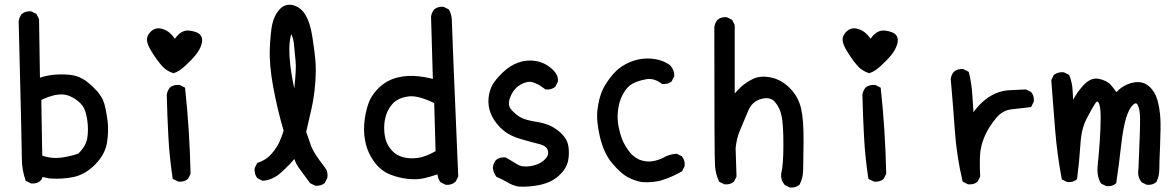

<svg xmlns="http://www.w3.org/2000/svg" viewBox="-20 -795 5040 828"><path d="M112.8 -4.4 93.3 -14.2 90.8 -15.1 90.3 -17.6Q74.2 -61.5 74.2 -113.8Q74.2 -166 60.5 -703.1V-703.6Q63 -721.2 73.7 -734.4L74.2 -734.9Q89.8 -748 113.8 -746.1H114.7L115.7 -745.6L135.3 -735.8L137.2 -734.9L137.7 -733.4L138.2 -732.9L147.9 -713.4L148.4 -712.4V-710.9L152.3 -460Q184.1 -470.2 213.4 -472.7Q229.5 -474.1 245.8 -474.1Q262.2 -474.1 278.3 -472.7Q311.5 -469.7 335.9 -455.1Q339.8 -453.1 344.2 -450.2Q348.6 -447.3 352.8 -444.1Q356.9 -440.9 361.6 -437.3Q366.2 -433.6 370.8 -429.4Q375.5 -425.3 380.1 -420.9Q384.8 -416.5 389.6 -411.1Q397.5 -403.8 403.6 -396.2Q409.7 -388.7 414.8 -380.6Q419.9 -372.6 423.6 -364.5Q427.2 -356.4 429.7 -348.1Q432.6 -337.9 435.1 -326.2Q437.5 -314.5 439.7 -301.5Q441.9 -288.6 443.8 -274.9Q449.2 -232.4 441.9 -182.1Q434.1 -130.9 392.1 -87.4Q371.1 -65.4 347.9 -51.8Q324.7 -38.1 299.8 -32.2Q274.9 -26.9 248.8 -25.1Q222.7 -23.4 194.8 -25.4H194.3L163.6 -31.7Q162.1 -26.9 160.2 -22.9Q158.2 -19 154.3 -15.6V-15.1Q146.5 -8.3 136.5 -5.6Q126.5 -2.9 114.7 -3.9H113.8ZM317.9 -132.8Q335 -149.9 344.5 -166.5Q354 -183.1 356.4 -199.7Q362.3 -234.4 356.4 -275.9Q354.5 -290 351.6 -301.5Q348.6 -313 345 -322Q341.3 -331.1 336.9 -337.4Q323.2 -357.9 292.5 -375Q277.3 -383.3 261.5 -386.2Q245.6 -389.2 228.5 -386.7Q222.7 -386.2 217 -385Q211.4 -383.8 205.6 -382.1Q199.7 -380.4 193.8 -378.4Q188 -376.5 182.1 -374.3Q176.3 -372.1 170.2 -369.4Q164.1 -366.7 158.2 -363.8L162.1 -124Q183.1 -116.2 207.5 -114.3Q233.9 -112.3 267.6 -119.1Q299.8 -125.5 317.9 -132.8Z M748.5 -12.2 728 -22 725.1 -23.4 724.6 -26.4Q710.9 -115.7 706.1 -205.8Q701.2 -295.9 699.2 -385.7V-386.2Q701.7 -403.8 712.4 -417L712.9 -417.5Q728.5 -430.7 753.4 -428.7H754.4L755.4 -428.2L774.9 -418.5L777.8 -417L778.3 -413.6Q788.1 -323.7 793.9 -231.9Q799.8 -140.1 801.8 -46.9V-45.4L801.3 -44.4L791.5 -24.9L791 -23.4L790 -22.9Q774.4 -9.8 750.5 -11.7H749.5ZM726.6 -480Q693.8 -490.2 671.4 -519Q665.5 -525.9 660.6 -532.7Q655.8 -539.6 650.9 -546.4Q646 -553.2 641.4 -560.3Q636.7 -567.4 632.8 -574.2Q615.2 -602.5 613.8 -621.1Q613.3 -627.9 615.2 -634.8Q617.2 -641.6 621.3 -647.9Q625.5 -654.3 632.3 -660.6Q639.2 -667 647.7 -670.2Q656.2 -673.3 665.8 -672.9Q675.3 -672.4 685.5 -668.5Q713.4 -658.7 734.4 -627.9Q761.2 -667 795.9 -663.1Q833.5 -658.7 845.2 -642.6Q856.9 -626 848.1 -601.1Q844.2 -589.4 837.9 -578.4Q831.5 -567.4 822.8 -556.6Q806.2 -536.1 778.8 -511.2Q765.1 -498.5 752.9 -490.7Q740.7 -482.9 730 -480L728.5 -479Z M1338.4 5.4 1318.8 -4.4 1317.4 -5.4 1316.4 -6.3Q1296.9 -33.7 1276.9 -60.1Q1258.8 -82.5 1249 -109.4Q1231.4 -86.9 1198.2 -56.2Q1156.7 -17.6 1113.8 -15.6H1111.8L1110.8 -16.1L1091.3 -25.9L1089.8 -26.9L1088.9 -27.8Q1076.2 -44.9 1078.1 -68.8V-69.8L1078.6 -70.8L1088.4 -90.3L1089.8 -92.8L1091.8 -93.3Q1127.4 -104.5 1149.9 -130.4Q1157.7 -139.2 1164.1 -147.7Q1170.4 -156.2 1175.3 -164.6Q1180.2 -172.9 1184.1 -181.2Q1195.3 -205.1 1203.1 -231.4Q1175.8 -324.7 1158.2 -419.9Q1140.6 -516.1 1143.6 -585.9Q1145 -620.6 1147.7 -647Q1150.4 -673.3 1154.3 -691.9Q1158.7 -710.4 1166.5 -726.3Q1174.3 -742.2 1186 -754.9Q1198.2 -768.1 1213.6 -772.5Q1229 -776.9 1246.1 -772Q1280.3 -761.7 1298.8 -728Q1317.4 -695.3 1326.2 -641.1Q1327.6 -632.3 1328.9 -623.5Q1330.1 -614.7 1331.3 -606.2Q1332.5 -597.7 1333.7 -589.6Q1335 -581.5 1335.9 -573.5Q1336.9 -565.4 1337.6 -557.6Q1338.4 -549.8 1339.4 -542Q1341.8 -519 1341.8 -492.7Q1341.8 -466.3 1339.4 -436.5Q1335 -377 1323.2 -325.7L1300.3 -226.1Q1305.7 -210.4 1311.3 -195.3Q1316.9 -180.2 1321.8 -165Q1327.1 -150.4 1341.8 -127.4Q1356.4 -104.5 1380.4 -73.7Q1396 -54.2 1391.6 -28.3V-27.3L1391.1 -26.9L1381.3 -7.3L1380.9 -5.9L1379.9 -5.4Q1364.3 7.8 1340.3 5.9H1339.4ZM1249 -413.6Q1258.3 -499 1254.9 -529.3Q1251 -563 1248.5 -594.7Q1247.6 -610.4 1244.9 -622.3Q1242.2 -634.3 1238.8 -642.6Q1238.3 -643.6 1237.8 -644.5Q1237.3 -645.5 1237.1 -646.2Q1236.8 -647 1236.3 -647.5Q1235.4 -645 1234.6 -642.3Q1233.9 -639.6 1233.2 -636.5Q1232.4 -633.3 1231.7 -629.6Q1231 -626 1230.5 -621.8Q1230 -617.7 1229.5 -613.3Q1228 -601.1 1227.8 -585.7Q1227.5 -570.3 1228.5 -552Q1229.5 -533.7 1231.9 -513.2Q1234.4 -492.7 1238.3 -469.7Q1240.7 -455.6 1243.4 -441.4Q1246.1 -427.2 1249 -413.6Z M1900.9 1.5 1881.3 -8.3 1879.9 -9.3 1878.9 -10.3Q1868.7 -24.4 1866.7 -43Q1835.4 -32.7 1809.1 -26.4Q1778.8 -19.5 1740.2 -23.4Q1701.7 -27.3 1665 -41.5Q1627.4 -55.7 1599.1 -90.3Q1593.3 -97.7 1588.4 -105Q1583.5 -112.3 1579.1 -120.1Q1574.7 -127.9 1571 -136Q1567.4 -144 1564.2 -152.6Q1561 -161.1 1558.6 -170.4Q1546.9 -215.3 1550.8 -261.2Q1554.7 -306.6 1567.9 -345.7Q1570.3 -353.5 1573.7 -361.1Q1577.1 -368.7 1581.5 -376Q1585.9 -383.3 1591.1 -390.4Q1596.2 -397.5 1602.3 -404.3Q1608.4 -411.1 1615.2 -417.5Q1649.4 -449.7 1694.8 -460.9Q1739.7 -471.7 1787.1 -465.8Q1799.8 -464.4 1810.8 -462.4Q1821.8 -460.4 1830.6 -458.5Q1839.4 -456.5 1846.7 -454.6L1838.9 -722.7V-723.1Q1841.3 -740.7 1852.1 -753.9L1852.5 -754.4Q1868.2 -767.6 1892.1 -765.6H1893.1L1894 -765.1L1913.6 -755.4L1915.5 -754.4L1916.5 -752.9Q1918.9 -748 1920.9 -743.4Q1922.9 -738.8 1924.3 -733.9Q1925.8 -729 1926.8 -723.9Q1927.7 -718.8 1928.2 -713.6Q1928.7 -708.5 1928.7 -703.1Q1928.7 -677.7 1956.1 -35.6V-33.7L1955.6 -32.7L1945.8 -13.2L1945.3 -12.2L1944.3 -11.2Q1935.5 -3.4 1925 -0.2Q1914.6 2.9 1902.8 2H1901.9ZM1858.4 -143.1 1852.5 -350.6Q1780.3 -385.3 1739.7 -378.9Q1725.6 -377 1713.9 -373Q1702.1 -369.1 1693.1 -363.8Q1684.1 -358.4 1676.8 -351.6Q1666 -340.3 1658.4 -328.1Q1650.9 -315.9 1646 -301.8Q1636.7 -273.4 1636.7 -244.1Q1636.7 -214.8 1644 -190.4Q1651.9 -166 1670.4 -145.5Q1679.7 -135.3 1691.2 -128.4Q1702.6 -121.6 1716.3 -117.7Q1744.6 -109.4 1780.3 -113.8Q1814 -117.7 1858.4 -143.1Z M2217.8 9.8Q2191.4 5.4 2168 -8.8Q2156.7 -15.6 2145.5 -21.2Q2134.3 -26.9 2122.6 -31.7L2121.1 -32.2L2120.1 -33.7Q2107.4 -50.3 2105.5 -71.8V-72.3V-72.8Q2106 -75.7 2106.4 -78.1Q2106.9 -80.6 2107.4 -83Q2107.9 -85.4 2108.9 -87.6Q2109.9 -89.8 2110.8 -92Q2111.8 -94.2 2113 -96.4Q2114.3 -98.6 2115.7 -100.6Q2117.2 -102.5 2118.7 -104.5L2119.1 -105Q2127 -111.8 2137 -114.5Q2147 -117.2 2158.7 -116.2H2160.2L2161.1 -115.7Q2186.5 -101.6 2210.4 -86.4Q2231.9 -72.8 2268.1 -78.6Q2305.2 -84.5 2327.1 -105Q2348.1 -124 2342.8 -145Q2337.9 -166 2305.2 -173.8Q2287.1 -178.2 2265.6 -184.1Q2244.1 -189.9 2219.7 -197.3Q2202.6 -202.6 2188 -209.5Q2173.3 -216.3 2160.6 -225.3Q2147.9 -234.4 2137.2 -245.1Q2106.4 -277.3 2095.2 -308.6Q2089.4 -324.2 2087.4 -340.1Q2085.4 -356 2086.9 -371.6Q2089.8 -403.3 2103 -427.7Q2116.2 -451.7 2147.5 -481.9Q2178.2 -511.7 2214.4 -524.9Q2250.5 -538.1 2289.1 -532.2Q2301.8 -530.3 2314 -525.9Q2326.2 -521.5 2337.2 -514.9Q2348.1 -508.3 2358.4 -499.5Q2390.1 -472.2 2385.7 -443.4V-442.4L2385.3 -441.9L2375.5 -422.4L2375 -420.9L2374 -420.4Q2358.4 -407.2 2334.5 -409.2H2333L2331.5 -410.2Q2283.7 -445.8 2258.3 -441.9Q2249.5 -440.4 2241.5 -437.7Q2233.4 -435.1 2225.8 -430.7Q2218.3 -426.3 2211.4 -420.9Q2190.4 -403.8 2178.7 -371.6Q2175.3 -361.3 2174.8 -352.1Q2174.3 -342.8 2177.2 -335Q2180.2 -327.1 2186.5 -320.3Q2196.8 -309.1 2207.3 -300.8Q2217.8 -292.5 2228.3 -287.1Q2238.8 -281.7 2256.6 -277.1Q2274.4 -272.5 2299.3 -268.6Q2351.1 -260.3 2387.7 -231Q2424.3 -201.7 2430.7 -167Q2436.5 -133.8 2429.7 -100.6Q2422.4 -67.4 2391.6 -38.6Q2385.7 -33.2 2378.9 -28.1Q2372.1 -22.9 2364.7 -18.6Q2357.4 -14.2 2349.4 -10.7Q2341.3 -7.3 2332.8 -4.4Q2324.2 -1.5 2314.9 1Q2269 11.7 2218.8 9.8H2218.3Z M2747.1 -9.8Q2714.8 -16.1 2685.5 -31.7Q2656.2 -48.3 2620.6 -90.3Q2584.5 -132.8 2567.4 -203.6Q2559.1 -238.8 2556.4 -268.3Q2553.7 -297.9 2556.6 -322.3Q2559.6 -346.7 2564.7 -366.7Q2569.8 -386.7 2576.7 -402.8Q2583.5 -418.9 2594.5 -436Q2605.5 -453.1 2620.6 -471.2Q2650.9 -507.8 2696 -526.9Q2741.2 -545.9 2789.1 -542Q2836.9 -538.1 2869.6 -513.7L2870.1 -513.2L2870.6 -512.7Q2889.6 -491.2 2887.7 -467.3V-466.3L2887.2 -465.3L2877.4 -445.8L2877 -444.3L2876 -443.8Q2860.4 -430.7 2836.4 -432.6H2834.5L2833.5 -434.1Q2800.3 -459.5 2766.1 -453.1Q2730.5 -446.8 2708 -434.1Q2686 -422.4 2669.9 -395Q2653.8 -367.2 2648.4 -338.9Q2642.6 -310.1 2643.6 -283Q2644.5 -255.9 2655.3 -217.3Q2665.5 -179.2 2689.5 -147Q2693.8 -140.6 2698.7 -135Q2703.6 -129.4 2708.7 -125Q2713.9 -120.6 2719 -116.9Q2724.1 -113.3 2729.2 -110.4Q2734.4 -107.4 2739.7 -105.5Q2767.1 -95.7 2793 -99.6Q2819.3 -103.5 2841.8 -115.7Q2866.2 -129.9 2897 -131.8H2898.4L2899.9 -131.3L2919.4 -121.6L2920.9 -121.1L2921.4 -119.6Q2934.6 -103.5 2932.6 -79.6V-78.6L2932.1 -77.6L2922.4 -58.1L2921.4 -56.2L2919.9 -55.7Q2882.3 -33.7 2840.8 -20Q2830.1 -16.1 2819.1 -13.9Q2808.1 -11.7 2796.4 -10.5Q2784.7 -9.3 2772.5 -9Q2760.3 -8.8 2747.6 -9.8Z M3385.3 13.2 3365.7 3.4 3364.7 2.9 3363.8 2Q3346.7 -17.6 3348.6 -43.5V-43.9V-44.4Q3353.5 -63.5 3356 -95Q3358.4 -126.5 3358.4 -170.4Q3358.4 -258.3 3350.6 -294.9Q3343.3 -330.6 3321.8 -355.5Q3301.8 -378.9 3262.7 -368.2Q3252.9 -365.7 3244.4 -361.1Q3235.8 -356.4 3228.8 -350.1Q3221.7 -343.8 3216.3 -335.4Q3210.9 -327.1 3206.5 -316.9Q3189 -273.9 3172.4 -235.8Q3156.2 -198.7 3152.3 -155.3L3156.2 -35.2V-33.7L3155.8 -32.7L3146 -13.2L3145.5 -11.7L3144.5 -11.2Q3128.9 2 3105 0H3104L3103 -0.5L3083.5 -10.3L3081.5 -11.2L3080.6 -13.2Q3066.4 -43.5 3063.5 -79.1Q3060.5 -113.8 3060.5 -677.7V-678.2Q3063 -695.8 3073.7 -709L3074.2 -709.5Q3089.8 -722.7 3113.8 -720.7H3114.7L3115.7 -720.2L3135.3 -710.4L3137.2 -709.5L3137.7 -708L3138.2 -707.5L3147.9 -688L3148.4 -687V-685.5V-392.1Q3161.6 -406.7 3175.8 -420.4Q3182.6 -426.8 3190.7 -432.6Q3198.7 -438.5 3207.8 -444.1Q3216.8 -449.7 3227.5 -454.6Q3259.8 -470.2 3304.7 -460.9Q3349.6 -451.7 3386 -415.3Q3422.4 -378.9 3434.6 -327.6Q3446.3 -276.9 3445.3 -182.1Q3444.8 -134.8 3444.3 -103.8Q3443.8 -72.8 3443.4 -57.6Q3442.4 -25.9 3428.2 1L3427.7 2L3426.8 2.4Q3411.1 15.6 3387.2 13.7H3386.2Z M3748.5 -12.2 3728 -22 3725.1 -23.4 3724.6 -26.4Q3710.9 -115.7 3706.1 -205.8Q3701.2 -295.9 3699.2 -385.7V-386.2Q3701.7 -403.8 3712.4 -417L3712.9 -417.5Q3728.5 -430.7 3753.4 -428.7H3754.4L3755.4 -428.2L3774.9 -418.5L3777.8 -417L3778.3 -413.6Q3788.1 -323.7 3793.9 -231.9Q3799.8 -140.1 3801.8 -46.9V-45.4L3801.3 -44.4L3791.5 -24.9L3791 -23.4L3790 -22.9Q3774.4 -9.8 3750.5 -11.7H3749.5ZM3726.6 -480Q3693.8 -490.2 3671.4 -519Q3665.5 -525.9 3660.6 -532.7Q3655.8 -539.6 3650.9 -546.4Q3646 -553.2 3641.4 -560.3Q3636.7 -567.4 3632.8 -574.2Q3615.2 -602.5 3613.8 -621.1Q3613.3 -627.9 3615.2 -634.8Q3617.2 -641.6 3621.3 -647.9Q3625.5 -654.3 3632.3 -660.6Q3639.2 -667 3647.7 -670.2Q3656.2 -673.3 3665.8 -672.9Q3675.3 -672.4 3685.5 -668.5Q3713.4 -658.7 3734.4 -627.9Q3761.2 -667 3795.9 -663.1Q3833.5 -658.7 3845.2 -642.6Q3856.9 -626 3848.1 -601.1Q3844.2 -589.4 3837.9 -578.4Q3831.5 -567.4 3822.8 -556.6Q3806.2 -536.1 3778.8 -511.2Q3765.1 -498.5 3752.9 -490.7Q3740.7 -482.9 3730 -480L3728.5 -479Z M4153.8 -0.5 4134.3 -10.3 4131.8 -11.7 4130.9 -14.2Q4118.2 -67.9 4109.9 -122.6Q4101.6 -177.2 4097.7 -232.9Q4089.8 -344.2 4080.1 -453.6V-454.1V-454.6Q4082.5 -472.2 4093.3 -485.4L4093.8 -485.8Q4109.4 -499 4133.3 -497.1H4134.3L4135.3 -496.6L4154.8 -486.8L4157.2 -485.4L4158.2 -482.9Q4164.1 -460 4167.7 -436.5Q4171.4 -413.1 4172.9 -389.2Q4175.3 -350.1 4178.2 -311Q4186.5 -323.2 4195.8 -333.7Q4205.1 -344.2 4215.8 -354Q4242.7 -378.9 4273.4 -392.1Q4304.2 -405.3 4337.9 -406.2Q4369.6 -407.2 4402.8 -409.2H4404.3L4405.8 -408.7L4425.3 -398.9L4426.8 -398.4L4427.2 -397.5Q4440.4 -381.8 4438.5 -357.9V-356.9L4438 -356L4428.2 -336.4L4426.8 -333.5L4423.8 -333Q4405.3 -330.6 4385.5 -328.4Q4365.7 -326.2 4343.8 -323.7Q4302.7 -319.8 4274.4 -284.2Q4245.1 -248 4230 -215.3Q4214.8 -182.6 4209 -149.4Q4203.1 -115.7 4207 -35.6V-33.7L4206.5 -32.7L4196.8 -13.2L4196.3 -11.7L4195.3 -11.2Q4187.5 -4.4 4177.5 -1.7Q4167.5 1 4155.8 0H4154.8Z M4750.5 7.3 4730 -2.4 4728.5 -3.4 4727.5 -4.9Q4709 -33.7 4713.9 -83Q4718.8 -130.4 4722.7 -185.8Q4726.6 -241.2 4726.6 -290Q4726.6 -337.4 4717.3 -353Q4715.3 -356 4713.9 -356.9Q4710 -359.4 4702.1 -347.2Q4687.5 -325.2 4665.5 -281.7Q4654.3 -260.3 4647.7 -232.7Q4641.1 -205.1 4639.2 -170.9Q4634.8 -102.1 4625 -24.4L4624.5 -22.5L4623 -21Q4607.4 -7.8 4583.5 -9.8H4582.5L4581.5 -10.3L4562 -20L4559.1 -21.5L4558.6 -24.4Q4539.1 -127 4530.3 -234.9Q4521.5 -342.3 4513.7 -447.8V-449.2L4514.2 -450.7L4523.9 -470.2L4524.9 -471.7L4525.9 -472.7Q4543 -485.4 4566.9 -483.4H4567.9L4568.8 -482.9L4588.4 -473.1L4590.3 -472.2L4591.3 -470.2Q4597.2 -456.1 4600.8 -440.4Q4604.5 -424.8 4605.5 -407.7Q4606 -397 4606.7 -386Q4607.4 -375 4607.9 -365.2Q4616.7 -381.3 4627.2 -396.2Q4637.7 -411.1 4649.9 -424.8Q4683.6 -462.4 4718.8 -455.1Q4727.5 -453.1 4734.9 -450.7Q4742.2 -448.2 4748.5 -445.1Q4754.9 -441.9 4760.3 -438Q4765.6 -434.1 4770 -429.2Q4783.2 -414.6 4794.4 -397.5Q4821.8 -427.2 4860.8 -437.5Q4882.3 -442.9 4900.6 -439.7Q4918.9 -436.5 4933.6 -424.3Q4947.3 -412.6 4956.8 -397.2Q4966.3 -381.8 4971.7 -362.8Q4981.4 -326.2 4983.9 -286.6Q4986.3 -247.1 4982.9 -168.5Q4979.5 -90.8 4979.5 -64Q4979.5 -35.6 4967.3 -11.2L4966.8 -9.8L4965.8 -9.3Q4950.2 3.9 4926.3 2H4925.3L4924.3 1.5L4904.8 -8.3L4903.3 -8.8L4902.8 -9.8Q4883.8 -33.2 4889.6 -66.9Q4893.6 -158.7 4895.3 -213.4Q4897 -268.1 4896.5 -287.1Q4896 -305.7 4893.6 -319.3Q4891.1 -333 4886.7 -341.8Q4885.7 -343.8 4884.3 -345.7Q4882.3 -348.1 4880.4 -349.1Q4878.4 -350.1 4875.5 -349.1Q4872.6 -348.1 4867.7 -344.2Q4864.7 -341.8 4861.6 -338.1Q4858.4 -334.5 4855.2 -329.6Q4852.1 -324.7 4848.9 -318.6Q4845.7 -312.5 4842.8 -304.7Q4839.8 -296.9 4836.9 -288.1Q4823.2 -244.1 4814.5 -165Q4805.7 -85 4793.9 -6.8L4793.5 -4.9L4792 -3.4Q4776.4 9.8 4752.4 7.8H4751.5Z"/></svg>

Font: NaikaiFont
Style: SemiBold
Weight: 600
Version: Version 1.89